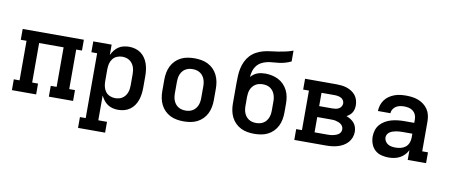

<svg xmlns="http://www.w3.org/2000/svg" viewBox="-78 -1064 3757 1607"><g transform="rotate(10 1800.0 -260.0)"><path d="M40 0V-92H89V-428H40V-520H560V-428H511V-92H560V0H354V-92H404V-428H196V-92H246V0Z M640 215V123H689V-428H640V-520H796V-432Q806 -453 820.5 -472Q835 -491 854.5 -504Q874 -517 897 -522.5Q920 -528 944 -528Q970 -528 996 -521Q1022 -514 1043.5 -498.5Q1065 -483 1080 -461Q1095 -439 1103.5 -414Q1112 -389 1115.5 -362.5Q1119 -336 1119 -310V-210Q1119 -184 1115.5 -157.5Q1112 -131 1103.5 -106Q1095 -81 1080 -59Q1065 -37 1043.5 -21.5Q1022 -6 996 1Q970 8 944 8Q920 8 897 2.5Q874 -3 854.5 -16Q835 -29 820.5 -48Q806 -67 796 -88V123H870V215ZM901 -84Q917 -84 932.5 -87.5Q948 -91 961.5 -99.5Q975 -108 985 -120.5Q995 -133 1001 -148Q1007 -163 1009.5 -178.5Q1012 -194 1012 -210V-310Q1012 -326 1009.5 -341.5Q1007 -357 1001 -372Q995 -387 985 -399.5Q975 -412 961.5 -420.5Q948 -429 932.5 -432.5Q917 -436 901 -436Q878 -436 856 -426.5Q834 -417 820 -398Q806 -379 801 -356Q796 -333 796 -310V-210Q796 -187 801 -164Q806 -141 820 -122Q834 -103 856 -93.5Q878 -84 901 -84Z M1500 8Q1471 8 1441.5 3Q1412 -2 1386 -15Q1360 -28 1339 -49Q1318 -70 1305 -96.5Q1292 -123 1286.5 -152Q1281 -181 1281 -210V-310Q1281 -339 1286.5 -368Q1292 -397 1305 -423.5Q1318 -450 1339 -471Q1360 -492 1386 -505Q1412 -518 1441.5 -523Q1471 -528 1500 -528Q1529 -528 1558.5 -523Q1588 -518 1614 -505Q1640 -492 1661 -471Q1682 -450 1695 -423.5Q1708 -397 1713.5 -368Q1719 -339 1719 -310V-210Q1719 -181 1713.5 -152Q1708 -123 1695 -96.5Q1682 -70 1661 -49Q1640 -28 1614 -15Q1588 -2 1558.5 3Q1529 8 1500 8ZM1500 -84Q1516 -84 1531.5 -87.5Q1547 -91 1561 -99.5Q1575 -108 1585 -120.5Q1595 -133 1601 -147.5Q1607 -162 1609.5 -178Q1612 -194 1612 -210V-310Q1612 -326 1609.5 -342Q1607 -358 1601 -372.5Q1595 -387 1585 -399.5Q1575 -412 1561 -420.5Q1547 -429 1531.5 -432.5Q1516 -436 1500 -436Q1484 -436 1468.5 -432.5Q1453 -429 1439 -420.5Q1425 -412 1415 -399.5Q1405 -387 1399 -372.5Q1393 -358 1390.5 -342Q1388 -326 1388 -310V-210Q1388 -194 1390.5 -178Q1393 -162 1399 -147.5Q1405 -133 1415 -120.5Q1425 -108 1439 -99.5Q1453 -91 1468.5 -87.5Q1484 -84 1500 -84Z M2100 8Q2071 8 2041.5 3Q2012 -2 1986 -15Q1960 -28 1939 -49Q1918 -70 1905 -96.5Q1892 -123 1886.5 -152Q1881 -181 1881 -210V-384Q1881 -416 1882.5 -447.5Q1884 -479 1890.5 -510Q1897 -541 1911 -570.5Q1925 -600 1946.5 -623Q1968 -646 1996.5 -661.5Q2025 -677 2055.5 -685Q2086 -693 2117.5 -696.5Q2149 -700 2180.5 -705Q2212 -710 2243 -717Q2274 -724 2304 -735V-643Q2281 -632 2256 -624.5Q2231 -617 2205 -613.5Q2179 -610 2153.5 -608.5Q2128 -607 2102.5 -601.5Q2077 -596 2054 -583.5Q2031 -571 2015 -550.5Q1999 -530 1992 -505Q1985 -480 1983 -454Q1994 -467 2008 -477.5Q2022 -488 2038 -494Q2054 -500 2071 -502.5Q2088 -505 2105 -505Q2134 -505 2162.5 -499Q2191 -493 2216.5 -480Q2242 -467 2262.5 -446Q2283 -425 2296 -399Q2309 -373 2314 -344.5Q2319 -316 2319 -287V-210Q2319 -181 2313.5 -152Q2308 -123 2295 -96.5Q2282 -70 2261 -49Q2240 -28 2214 -15Q2188 -2 2158.5 3Q2129 8 2100 8ZM2100 -84Q2116 -84 2131.5 -87.5Q2147 -91 2161 -99.5Q2175 -108 2185 -120.5Q2195 -133 2201 -147.5Q2207 -162 2209.5 -178Q2212 -194 2212 -210V-287Q2212 -303 2209.5 -318.5Q2207 -334 2201 -349Q2195 -364 2185 -376.5Q2175 -389 2161.5 -397.5Q2148 -406 2132.5 -409.5Q2117 -413 2101 -413Q2085 -413 2069 -409.5Q2053 -406 2039.5 -397.5Q2026 -389 2015.5 -376.5Q2005 -364 1999 -349.5Q1993 -335 1990.5 -319Q1988 -303 1988 -287V-210Q1988 -194 1990.5 -178Q1993 -162 1999 -147.5Q2005 -133 2015 -120.5Q2025 -108 2039 -99.5Q2053 -91 2068.5 -87.5Q2084 -84 2100 -84Z M2440 0V-92H2489V-428H2440V-520H2707Q2729 -520 2751.5 -517.5Q2774 -515 2795.5 -508Q2817 -501 2836.5 -488.5Q2856 -476 2870 -458.5Q2884 -441 2890.5 -418.5Q2897 -396 2897 -374Q2897 -358 2893.5 -342.5Q2890 -327 2882 -313.5Q2874 -300 2862 -290Q2850 -280 2836 -272Q2855 -265 2872 -254.5Q2889 -244 2902 -228.5Q2915 -213 2921 -193.5Q2927 -174 2927 -155Q2927 -129 2918 -105Q2909 -81 2892 -62.5Q2875 -44 2853 -31.5Q2831 -19 2806.5 -12Q2782 -5 2757 -2.5Q2732 0 2707 0ZM2707 -315Q2721 -315 2735 -317Q2749 -319 2762 -326Q2775 -333 2782.5 -345.5Q2790 -358 2790 -372Q2790 -386 2782 -398.5Q2774 -411 2761.5 -417Q2749 -423 2735 -425.5Q2721 -428 2707 -428H2596V-315ZM2707 -92Q2719 -92 2731 -93Q2743 -94 2754.5 -96.5Q2766 -99 2777.5 -103.5Q2789 -108 2799 -115Q2809 -122 2814.5 -133Q2820 -144 2820 -157Q2820 -169 2814.5 -180Q2809 -191 2799.5 -198.5Q2790 -206 2778.5 -210.5Q2767 -215 2755 -218Q2743 -221 2731 -221.5Q2719 -222 2707 -222H2596V-92Z M3242 8Q3211 8 3180 0Q3149 -8 3126 -29Q3103 -50 3092 -80.5Q3081 -111 3081 -142Q3081 -170 3089.5 -197Q3098 -224 3116.5 -245Q3135 -266 3159.5 -280Q3184 -294 3211 -301.5Q3238 -309 3265.5 -312Q3293 -315 3321 -315H3404V-346Q3404 -366 3396 -384.5Q3388 -403 3372.5 -415Q3357 -427 3337.5 -431.5Q3318 -436 3298 -436Q3280 -436 3262 -432.5Q3244 -429 3229 -419.5Q3214 -410 3204 -394Q3194 -378 3194 -360H3087Q3088 -385 3095.5 -409.5Q3103 -434 3118 -454.5Q3133 -475 3154 -489.5Q3175 -504 3199 -513Q3223 -522 3248 -525Q3273 -528 3298 -528Q3325 -528 3351 -524.5Q3377 -521 3402 -511.5Q3427 -502 3448.5 -485.5Q3470 -469 3484.5 -447Q3499 -425 3505 -399Q3511 -373 3511 -346V-92H3560V0H3404V-83Q3393 -61 3376 -43Q3359 -25 3337.5 -13.5Q3316 -2 3291.5 3Q3267 8 3242 8ZM3284 -84Q3307 -84 3329.5 -89.5Q3352 -95 3369.5 -109Q3387 -123 3395.5 -144.5Q3404 -166 3404 -189V-223H3321Q3307 -223 3293 -222Q3279 -221 3265.5 -218.5Q3252 -216 3238.5 -211.5Q3225 -207 3213.5 -199.5Q3202 -192 3195 -179.5Q3188 -167 3188 -153Q3188 -137 3197 -122Q3206 -107 3220 -98.5Q3234 -90 3251 -87Q3268 -84 3284 -84Z"/></g></svg>

Font: Iosevka Etoile Semibold
Style: Regular
Weight: 600
Designer: Belleve Invis
Foundry: Belleve Invis
Version: Version 22.1.2; ttfautohint (v1.8.4)